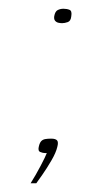

<svg xmlns="http://www.w3.org/2000/svg" viewBox="-20 -350 222 439"><path d="M104 -313Q106 -324 112 -327Q118 -330 125 -330Q133 -330 139 -327.5Q145 -325 143 -313Q142 -302 135 -299.5Q128 -297 122 -297Q118 -297 113.5 -298Q109 -299 106 -302.5Q103 -306 104 -313ZM50 69Q62 50 73 29Q84 8 87 0Q86 0 85.5 0Q85 0 83 0Q78 0 72 -2.5Q66 -5 69 -16Q71 -24 74.5 -27.5Q78 -31 83.5 -32Q89 -33 97 -33Q107 -33 110.5 -29Q114 -25 111 -14Q108 -1 97.5 17Q87 35 76.5 50Q66 65 63 69Z"/></svg>

Font: Genos Thin
Style: Italic
Weight: 100
Italic angle: -8°
Designer: Robert E. Leuschke
Foundry: Robert E. Leuschke
Version: Version 1.010